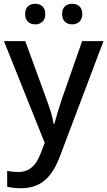

<svg xmlns="http://www.w3.org/2000/svg" viewBox="-20 -757 568 1017"><path d="M113 -683C113 -645 137 -628 167 -628C195 -628 220 -645 220 -683C220 -721 195 -737 167 -737C137 -737 113 -721 113 -683ZM309 -683C309 -645 333 -628 362 -628C391 -628 416 -645 416 -683C416 -721 391 -737 362 -737C333 -737 309 -721 309 -683ZM1 -539 217 0 194 59C172 116 138 154 77 154C54 154 32 151 18 148V232C35 236 59 240 92 240C203 240 259 174 299 67L528 -539H415L308 -233C292 -185 276 -133 268 -101H264C258 -141 243 -185 226 -232L114 -539Z"/></svg>

Font: Noto Sans Cherokee Medium
Style: Regular
Weight: 500
Designer: Monotype Design Team
Foundry: Monotype Imaging Inc.
Version: Version 2.001